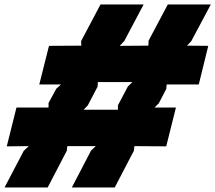

<svg xmlns="http://www.w3.org/2000/svg" viewBox="-25 -830 953 850"><path d="M541 -446.8 561 -466.8H408.2L407.2 -446.8L363.8 -363.8L345.2 -344.2H497.1V-363.8ZM897 -627 855 -456.1H712.9L710.9 -436L678.2 -373L659.2 -354H753.9L710.9 -182.1L569.8 -183.1L567.9 -163.1L482.9 0H293L377.9 -163.1L398.9 -183.1H272.9L271 -163.1L186 0H-4.9L80.1 -162.1L102.1 -183.1L4.9 -182.1L47.9 -354H189.9V-374L224.1 -437L245.1 -456.1H148.9L191.9 -627L335 -627.9L334 -647.9L419.9 -810.1H610.8L524.9 -647.9L504.9 -627L631.8 -627.9L632.8 -649.9L717.8 -810.1H908.2L821.8 -647.9L803.2 -627.9Z"/></svg>

Font: Sinkin Sans 900 X Black Italic
Style: Regular
Weight: 950
Italic angle: -112°
Designer: Keith Bates
Foundry: K-Type
Version: Sinkin Sans (version 1.0)  by Keith Bates   •   © 2014   www